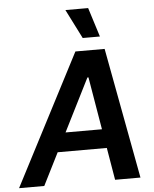

<svg xmlns="http://www.w3.org/2000/svg" viewBox="-102 -1013 851 1064"><g transform="rotate(-5 323.5 -480.5)"><path d="M100.6 0H-39.6L337.4 -727.5H500L635.7 0H494.6L397 -578.1H391.1ZM152.8 -285.2H536.1L518.6 -179.7H134.8ZM384.3 -798.3 302.2 -960.9H428.7L480 -798.3Z"/></g></svg>

Font: Inter Tight SemiBold
Style: Italic
Weight: 600
Italic angle: -9.39999°
Designer: Rasmus Andersson
Foundry: rsms
Version: Version 3.004